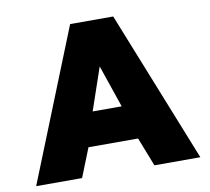

<svg xmlns="http://www.w3.org/2000/svg" viewBox="-78 -786 954 873"><g transform="rotate(-10 399.0 -349.5)"><path d="M300 -699H499L778 0H566L514 -133H285L232 0H20ZM466 -290 399 -486 332 -290Z"/></g></svg>

Font: Prompt ExtraBold
Style: Regular
Weight: 800
Designer: Katatrad Team
Foundry: CadsonDemak
Version: Version 1.000